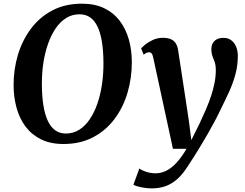

<svg xmlns="http://www.w3.org/2000/svg" viewBox="-20 -773 1331 1044"><path d="M325.1 10Q254.6 10 203.4 -15.2Q152.1 -40.5 119.1 -84.5Q86.2 -128.5 70.2 -186.1Q54.2 -243.8 53.9 -308.6Q53.5 -394.5 77.2 -474Q101 -553.5 147.9 -616.5Q194.9 -679.4 264.4 -716.2Q333.9 -753 425.4 -753Q496.5 -753 547.7 -727.8Q599 -702.6 631.9 -658.5Q664.8 -614.4 680.7 -557.7Q696.5 -501 696.8 -437.9Q697.3 -351.1 673.9 -270.7Q650.5 -190.2 603.6 -127.1Q556.6 -64 486.9 -27Q417.2 10 325.1 10ZM338.2 -46.9Q377.9 -46.9 410.3 -67.1Q442.7 -87.4 467.5 -123.8Q492.3 -160.2 509.2 -208.5Q526 -256.7 534.4 -313.2Q542.8 -369.8 542.5 -430.3Q542.2 -494.3 534.5 -543.6Q526.8 -592.9 511.1 -626.7Q495.4 -660.4 470.9 -677.9Q446.4 -695.3 411.9 -695.3Q372.6 -695.3 340 -675.1Q307.5 -655 282.8 -618.9Q258.2 -582.8 241.3 -534.8Q224.3 -486.8 215.8 -431.1Q207.4 -375.3 207.7 -315.8Q207.9 -250.8 215.9 -200.6Q223.8 -150.5 239.8 -116.3Q255.7 -82.1 280.2 -64.5Q304.8 -46.9 338.2 -46.9ZM813.2 -459.6Q809.7 -476.5 804.4 -482.6Q799.1 -488.8 791.3 -488.8Q783.9 -488.8 776.9 -485.7Q769.8 -482.5 761.1 -475.8L747.3 -509.8Q751.9 -515.8 768.6 -529.7Q785.3 -543.6 810.6 -555.5Q835.9 -567.4 865.4 -567.4Q892.9 -567.4 910 -559.5Q927 -551.6 936.1 -536.6Q945.3 -521.6 948.5 -500.4Q955.7 -452.5 963.1 -404.9Q970.5 -357.2 977.6 -309.8Q984.8 -262.3 992 -214.8Q999.2 -167.4 1006.4 -119.8L1020.4 -11.1L1066.2 -103.6Q1084.2 -141.4 1100 -178.3Q1115.8 -215.2 1127.7 -251Q1139.6 -286.9 1146.5 -321.7Q1153.4 -356.6 1153.4 -390.1Q1153.4 -418.5 1147.4 -435.3Q1141.5 -452.1 1135.4 -467.5Q1129.3 -483 1129.3 -507.1Q1129.3 -533.8 1146.3 -550.4Q1163.2 -567.1 1194.9 -567.1Q1220.9 -567.1 1238.3 -553.5Q1255.6 -539.9 1264.4 -517.7Q1273.2 -495.5 1273.2 -470.4Q1273.2 -417 1260 -368.6Q1246.9 -320.1 1225.8 -274Q1204.8 -228 1181.3 -181.1Q1166.6 -149.5 1148.1 -114.7Q1129.6 -79.9 1109.5 -44.9Q1089.4 -10 1069.9 22.1Q1050.4 54.3 1033.4 81.1Q1016.4 107.9 1004 126.3Q976.1 171.4 945.8 199Q915.5 226.5 880.9 238.9Q846.4 251.4 804.2 251.4Q777 251.4 746.6 245Q716.2 238.6 705.5 231.3L737.8 142.9Q747.8 152.1 773.2 160.7Q798.6 169.3 826 169.3Q855.2 169.3 883.1 155.9Q910.9 142.5 938.6 113.2Q966.2 83.9 994.1 36.2H920.4Z"/></svg>

Font: Merriweather Light
Style: Italic
Weight: 300
Italic angle: -7.8°
Designer: Eben Sorkin
Foundry: Eben Sorkin
Version: Version 2.101